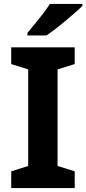

<svg xmlns="http://www.w3.org/2000/svg" viewBox="-20 -954 438 974"><path d="M359 0H37V-85L123 -112V-602L37 -629V-714H359V-629L272 -602V-112L359 -85ZM398 -924Q384 -910 361 -890Q338 -870 312 -848Q286 -826 260.5 -806.5Q235 -787 216 -774H119V-787Q135 -806 156 -831.5Q177 -857 198 -884.5Q219 -912 233 -934H398Z"/></svg>

Font: Noto Sans Syriac
Style: Bold
Weight: 700
Designer: Patrick Giasson and the Monotype Design Team
Foundry: Monotype Imaging Inc.
Version: Version 3.000; ttfautohint (v1.8.4.7-5d5b)